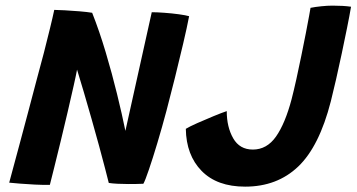

<svg xmlns="http://www.w3.org/2000/svg" viewBox="-20 -670 1298 699"><path d="M161.5 3Q135.5 3.5 106.5 2Q77.5 0.5 52.5 -1.5Q27.5 -3.5 13.5 -5Q15.5 -13 25.8 -50.8Q36 -88.5 51 -144.2Q66 -200 82.5 -262.2Q99 -324.5 114 -381.5Q127.5 -430 139.8 -478Q152 -526 162 -566.8Q172 -607.5 177.5 -634Q190 -634 216 -632.5Q242 -631 269.8 -628.8Q297.5 -626.5 315.5 -623.5Q342 -556.5 365 -479.2Q388 -402 406.2 -327.5Q424.5 -253 436.5 -193.5L532.5 -625.5Q550.5 -625.5 578.2 -623.5Q606 -621.5 631.5 -618Q657 -614.5 668.5 -611Q661 -571.5 647 -511.8Q633 -452 616.8 -386.8Q600.5 -321.5 586 -266.5Q570 -206.5 553 -149.8Q536 -93 522.2 -52.8Q508.5 -12.5 502 -1Q489 -0.5 475 -0.2Q461 0 447 0Q426.5 0 407.5 -1Q388.5 -2 376 -4Q372 -20 362.8 -55.8Q353.5 -91.5 340.8 -138.5Q328 -185.5 313.5 -236.5Q299 -287.5 285.2 -334.5Q271.5 -381.5 260.5 -416.5Q257.5 -399.5 248.2 -358Q239 -316.5 226.5 -263.2Q214 -210 201 -156.2Q188 -102.5 177.2 -59.5Q166.5 -16.5 161.5 3ZM872.5 9.5Q770 9.5 714 -47.8Q658 -105 656.5 -201Q669.5 -209 698.2 -221.8Q727 -234.5 757.2 -247Q787.5 -259.5 805.5 -265.5Q805.5 -207.5 829 -166.5Q852.5 -125.5 900.5 -125.5Q951.5 -125.5 984.8 -172.8Q1018 -220 1041.5 -308.5Q1049.5 -339.5 1058.8 -381.2Q1068 -423 1077 -467Q1086 -511 1093.5 -549.5Q1101 -588 1105.5 -613Q1110 -638 1110.5 -641.5Q1128 -645 1150 -647.2Q1172 -649.5 1191 -649.5Q1230.5 -649.5 1258 -645.5Q1252.5 -613 1243.5 -568.5Q1234.5 -524 1224.2 -475.2Q1214 -426.5 1203.5 -381Q1193 -335.5 1184.5 -301.5Q1142.5 -137 1065.8 -63.8Q989 9.5 872.5 9.5Z"/></svg>

Font: Grandstander SemiBold
Style: Italic
Weight: 600
Italic angle: -15°
Designer: Tyler Finck
Foundry: Etcetera Type Co
Version: Version 1.200; ttfautohint (v1.8.3)